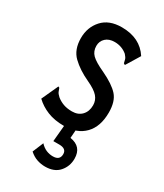

<svg xmlns="http://www.w3.org/2000/svg" viewBox="-172 -544 694 812"><g transform="rotate(30 175.0 -137.5)"><path d="M172 10Q125 10 90.5 -4Q56 -18 31 -42L64 -114L68 -123L74 -120Q77 -112 80 -104Q83 -96 95 -85Q110 -73 128 -66.5Q146 -60 170 -60Q200 -60 217.5 -78.5Q235 -97 235 -127Q235 -151 219.5 -169Q204 -187 165 -205Q113 -229 80.5 -260.5Q48 -292 48 -348Q48 -401 81 -437.5Q114 -474 176 -474Q265 -474 307 -409L271 -350L266 -342L259 -346Q257 -354 255 -362.5Q253 -371 242 -383Q229 -394 213.5 -399.5Q198 -405 181 -405Q153 -405 137 -390Q121 -375 121 -352Q121 -326 138 -309Q155 -292 201 -271Q258 -244 283 -216Q308 -188 308 -134Q308 -65 271.5 -27.5Q235 10 172 10ZM188 199Q168 199 148.5 192.5Q129 186 111 170L133 117Q147 132 162.5 138.5Q178 145 195 145Q229 145 229 115Q229 88 194 88H165L173 0H224L221 40Q280 49 280 108Q280 145 256.5 172Q233 199 188 199Z"/></g></svg>

Font: Inconsolata ExtraCondensed SemiBold
Style: Regular
Weight: 600
Width: 2
Monospace: yes
Designer: Raph Levien, Cyreal, Brenton Simpson
Foundry: Raph Levien, Cyreal, Google
Version: Version 3.001; ttfautohint (v1.8.2.53-6de2)